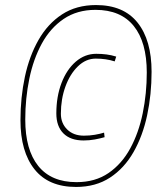

<svg xmlns="http://www.w3.org/2000/svg" viewBox="-20 -730 657 760"><path d="M281 10Q172 10 116.5 -60Q61 -130 61 -254Q61 -344 78.5 -426Q96 -508 132.5 -572Q169 -636 225.5 -673Q282 -710 360 -710Q469 -710 524.5 -640.5Q580 -571 580 -446Q580 -356 562.5 -274Q545 -192 508.5 -128Q472 -64 415.5 -27Q359 10 281 10ZM283 -9Q357 -9 409.5 -45Q462 -81 495.5 -142.5Q529 -204 545 -282Q561 -360 561 -443Q561 -563 509.5 -627Q458 -691 358 -691Q285 -691 232 -655Q179 -619 145.5 -557.5Q112 -496 96 -418Q80 -340 80 -257Q80 -137 131.5 -73Q183 -9 283 -9ZM311 -174Q259 -174 231 -202Q203 -230 203 -281Q203 -348 223.5 -401.5Q244 -455 280 -486Q316 -517 361 -517Q382 -517 401.5 -514.5Q421 -512 440 -506L434 -487Q400 -498 359 -498Q320 -498 288.5 -467.5Q257 -437 239 -387.5Q221 -338 221 -280Q221 -242 246 -217.5Q271 -193 312 -193Q335 -193 355.5 -196.5Q376 -200 392 -205L394 -187Q377 -182 355.5 -178Q334 -174 311 -174Z"/></svg>

Font: Georama Thin
Style: Italic
Weight: 100
Italic angle: -9°
Designer: Jean-Baptiste Levee
Foundry: Production Type
Version: Version 1.000